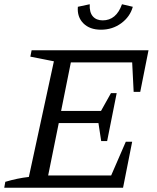

<svg xmlns="http://www.w3.org/2000/svg" viewBox="-31 -885 738 905"><path d="M-11 0 -6 -28Q51 -45 105 -51L223 -596L112 -618L118 -648H669L630 -452H599L592 -591H303L257 -362H445L492 -446H519L474 -220H446L433 -305H246L196 -58H493L562 -217H592L549 0ZM445 -745Q392 -745 362 -775Q332 -805 336 -853L392 -865Q390 -827 406.5 -808Q423 -789 453 -789Q517 -789 544 -865L595 -853Q582 -806 540.5 -775.5Q499 -745 445 -745Z"/></svg>

Font: Piazzolla
Style: Italic
Weight: 400
Italic angle: -11.3°
Designer: Juan Pablo del Peral
Foundry: Huerta Tipografica
Version: Version 1.330